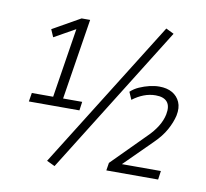

<svg xmlns="http://www.w3.org/2000/svg" viewBox="-82 -818 999 931"><g transform="rotate(10 417.5 -352.5)"><path d="M68 -264 75 -307H180L236 -662L253 -660L130 -591L114 -628L250 -705H292L229 -307H323L317 -264ZM245 23 205 4 663 -728 702 -709ZM496 0 502 -38 663 -200Q692 -228 710.5 -258Q729 -288 735 -318Q743 -359 726 -379.5Q709 -400 669 -400Q639 -400 610.5 -389Q582 -378 556 -358L540 -395Q558 -412 582 -422.5Q606 -433 631 -439Q656 -445 679 -445Q717 -445 743 -430Q769 -415 781 -387.5Q793 -360 785 -321Q777 -286 756.5 -249Q736 -212 699 -176L559 -37V-43H757L751 0Z"/></g></svg>

Font: Nunito Sans 10pt Condensed Light
Style: Italic
Weight: 300
Width: 3
Italic angle: -9°
Designer: Vernon Adams
Foundry: Vernon Adams
Version: Version 3.101;gftools[0.9.27]